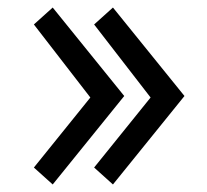

<svg xmlns="http://www.w3.org/2000/svg" viewBox="-20 -510 550 510"><path d="M70 -445 120 -490 310 -255 120 -20 70 -65 220 -251ZM230 -445 280 -490 470 -255 280 -20 230 -65 380 -251Z"/></svg>

Font: Venryn Sans
Style: Regular
Weight: 400
Designer: Owen Earl, indestructible type* (font) & Cristiano Sobral (main changes)
Version: Version 3.600; ttfautohint (v1.8.3)